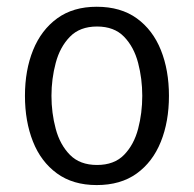

<svg xmlns="http://www.w3.org/2000/svg" viewBox="-20 -522 559 554"><path d="M467.5 -245.5Q467.5 -171 444 -112.8Q420.5 -54.5 374.2 -21.2Q328 12 259 12Q190.5 12 144.2 -21.8Q98 -55.5 75 -113.8Q52 -172 52 -245.5Q52 -319.5 75.5 -377.5Q99 -435.5 145 -469Q191 -502.5 259 -502.5Q328.5 -502.5 374.8 -469Q421 -435.5 444.2 -377.5Q467.5 -319.5 467.5 -245.5ZM128.5 -245.5Q128.5 -196 140.8 -150.2Q153 -104.5 181.8 -75.2Q210.5 -46 260 -46Q309.5 -46 338 -75.2Q366.5 -104.5 378.5 -150.2Q390.5 -196 390.5 -245.5Q390.5 -294.5 378.5 -340.5Q366.5 -386.5 338 -416Q309.5 -445.5 260 -445.5Q210.5 -445.5 181.8 -416Q153 -386.5 140.8 -340.5Q128.5 -294.5 128.5 -245.5Z"/></svg>

Font: Signika Light Light
Style: Regular
Weight: 300
Version: Version 2.001